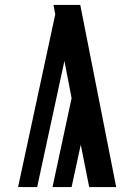

<svg xmlns="http://www.w3.org/2000/svg" viewBox="-20 -755 540 775"><path d="M53 0 203 -697 196 -735H304L449 0H340L306 -171L269 0H192L269 -359L240 -509L130 0Z"/></svg>

Font: Iosevka Curly Extrabold
Style: Regular
Weight: 800
Monospace: yes
Designer: Belleve Invis
Foundry: Belleve Invis
Version: Version 22.1.2; ttfautohint (v1.8.4)